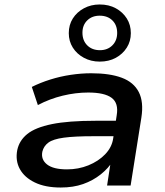

<svg xmlns="http://www.w3.org/2000/svg" viewBox="-20 -828 737 857"><path d="M251 9Q182 9 135.5 -13.5Q89 -36 68.5 -73.5Q48 -111 57 -158Q66 -201 102 -230Q138 -259 211.5 -274Q285 -289 408 -289H516L506 -220H396Q313 -220 265 -213.5Q217 -207 196 -191.5Q175 -176 169 -151Q162 -116 190 -94Q218 -72 279 -72Q330 -72 374.5 -90Q419 -108 449 -139Q479 -170 485 -209L501 -314Q510 -368 478 -391.5Q446 -415 374 -415Q318 -415 260 -401Q202 -387 149 -359L122 -440Q160 -459 204.5 -473Q249 -487 296 -494Q343 -501 387 -501Q470 -501 523.5 -481Q577 -461 599.5 -417Q622 -373 611 -303L563 0H458L475 -111H485Q464 -77 429.5 -49.5Q395 -22 351 -6.5Q307 9 251 9ZM425 -553Q386 -553 354.5 -570Q323 -587 305 -615.5Q287 -644 287 -680Q287 -717 305 -745.5Q323 -774 354.5 -791Q386 -808 425 -808Q466 -808 497 -791Q528 -774 546 -745.5Q564 -717 564 -680Q564 -644 546 -615.5Q528 -587 497 -570Q466 -553 425 -553ZM426 -604Q460 -604 481.5 -625.5Q503 -647 503 -681Q503 -716 481.5 -737Q460 -758 425 -758Q391 -758 369.5 -737Q348 -716 348 -682Q348 -647 369.5 -625.5Q391 -604 426 -604Z"/></svg>

Font: Nunito Sans 10pt Expanded SemiBold
Style: Italic
Weight: 600
Width: 7
Italic angle: -9°
Designer: Vernon Adams
Foundry: Vernon Adams
Version: Version 3.101;gftools[0.9.27]